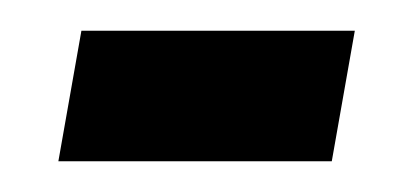

<svg xmlns="http://www.w3.org/2000/svg" viewBox="-20 -350 264 125"><path d="M18 -245 33 -330H211L196 -245Z"/></svg>

Font: Georama Extra Condensed Medium
Style: Italic
Weight: 500
Width: 2
Italic angle: -9°
Designer: Jean-Baptiste Levee
Foundry: Production Type
Version: Version 1.000